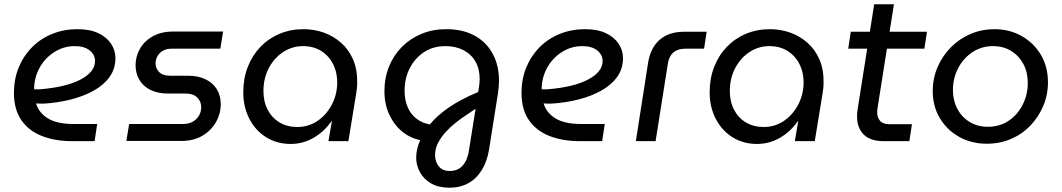

<svg xmlns="http://www.w3.org/2000/svg" viewBox="-20 -658 4949 895"><path d="M317 0Q237 0 175.5 -24Q114 -48 79.5 -98Q45 -148 45 -225Q45 -289 67 -343Q89 -397 129 -437.5Q169 -478 223.5 -500Q278 -522 341 -522Q399 -522 438 -503.5Q477 -485 497.5 -454.5Q518 -424 518 -387Q518 -337 490.5 -299Q463 -261 416 -235Q369 -209 309.5 -194Q250 -179 185 -175Q174 -175 165 -175Q156 -175 148 -176Q161 -132 203.5 -106Q246 -80 323 -80H433L421 0ZM139 -242Q146 -242 153.5 -241.5Q161 -241 169 -242Q229 -247 276 -258.5Q323 -270 356 -287.5Q389 -305 406 -326.5Q423 -348 423 -373Q423 -403 398 -423Q373 -443 328 -443Q277 -443 233.5 -415.5Q190 -388 165 -343Q140 -298 139 -246Q139 -245 139 -244.5Q139 -244 139 -242Z M569 -1 582 -80H833Q860 -80 879 -91Q898 -102 908 -120Q918 -138 918 -158Q918 -185 899.5 -203.5Q881 -222 844 -222H762Q715 -222 681 -239Q647 -256 629.5 -286Q612 -316 612 -354Q612 -394 632 -430Q652 -466 691.5 -488.5Q731 -511 788 -511H1020L1007 -431H780Q756 -431 739.5 -421.5Q723 -412 714.5 -397Q706 -382 705 -365Q705 -339 722 -322Q739 -305 774 -305H855Q905 -305 939 -288Q973 -271 991 -241.5Q1009 -212 1009 -173Q1009 -128 986.5 -88.5Q964 -49 923 -25Q882 -1 825 -1Z M1335 13Q1271 13 1221 -18Q1171 -49 1142.5 -104Q1114 -159 1114 -228Q1114 -292 1135 -346Q1156 -400 1194 -439.5Q1232 -479 1283.5 -500.5Q1335 -522 1395 -522Q1443 -522 1488 -506.5Q1533 -491 1569 -459.5Q1605 -428 1625.5 -381.5Q1646 -335 1645 -272Q1645 -257 1643.5 -244.5Q1642 -232 1640 -220L1604 0H1511L1527 -93H1525Q1491 -44 1441.5 -15.5Q1392 13 1335 13ZM1366 -66Q1417 -66 1458 -93Q1499 -120 1524.5 -166Q1550 -212 1552 -268Q1553 -318 1533.5 -357.5Q1514 -397 1478 -420Q1442 -443 1392 -443Q1342 -443 1300 -415.5Q1258 -388 1233 -340.5Q1208 -293 1208 -234Q1208 -184 1228 -146Q1248 -108 1283.5 -87Q1319 -66 1366 -66Z M2075 217Q2025 217 1990.5 197.5Q1956 178 1938 145.5Q1920 113 1920 77Q1920 56 1925.5 33.5Q1931 11 1939 -5Q1895 -13 1857 -43Q1819 -73 1795.5 -122Q1772 -171 1772 -234Q1772 -295 1793.5 -348Q1815 -401 1854 -440Q1893 -479 1945.5 -500.5Q1998 -522 2059 -522Q2139 -522 2194 -491Q2249 -460 2277.5 -406Q2306 -352 2306 -283Q2306 -270 2305 -256Q2304 -242 2302 -228L2260 37Q2251 94 2226 134.5Q2201 175 2163 196Q2125 217 2075 217ZM2076 139Q2115 139 2137.5 113Q2160 87 2166 43L2197 -151Q2180 -139 2155.5 -123Q2131 -107 2105.5 -87Q2080 -67 2058 -43Q2036 -19 2022 8Q2008 35 2008 65Q2008 96 2025.5 117.5Q2043 139 2076 139ZM1984 -78Q2016 -118 2071.5 -156.5Q2127 -195 2209 -229L2213 -253Q2214 -263 2215 -271.5Q2216 -280 2216 -289Q2216 -337 2196 -371.5Q2176 -406 2140 -424.5Q2104 -443 2056 -443Q2000 -443 1957.5 -415.5Q1915 -388 1890.5 -341Q1866 -294 1866 -235Q1866 -191 1880.5 -158Q1895 -125 1921.5 -104.5Q1948 -84 1984 -78Z M2683 0Q2603 0 2541.5 -24Q2480 -48 2445.5 -98Q2411 -148 2411 -225Q2411 -289 2433 -343Q2455 -397 2495 -437.5Q2535 -478 2589.5 -500Q2644 -522 2707 -522Q2765 -522 2804 -503.5Q2843 -485 2863.5 -454.5Q2884 -424 2884 -387Q2884 -337 2856.5 -299Q2829 -261 2782 -235Q2735 -209 2675.5 -194Q2616 -179 2551 -175Q2540 -175 2531 -175Q2522 -175 2514 -176Q2527 -132 2569.5 -106Q2612 -80 2689 -80H2799L2787 0ZM2505 -242Q2512 -242 2519.5 -241.5Q2527 -241 2535 -242Q2595 -247 2642 -258.5Q2689 -270 2722 -287.5Q2755 -305 2772 -326.5Q2789 -348 2789 -373Q2789 -403 2764 -423Q2739 -443 2694 -443Q2643 -443 2599.5 -415.5Q2556 -388 2531 -343Q2506 -298 2505 -246Q2505 -245 2505 -244.5Q2505 -244 2505 -242Z M2944 0 3001 -365Q3012 -435 3055 -472.5Q3098 -510 3169 -510H3274L3262 -431H3174Q3139 -431 3118.5 -413Q3098 -395 3093 -360L3036 0Z M3509 13Q3445 13 3395 -18Q3345 -49 3316.5 -104Q3288 -159 3288 -228Q3288 -292 3309 -346Q3330 -400 3368 -439.5Q3406 -479 3457.5 -500.5Q3509 -522 3569 -522Q3617 -522 3662 -506.5Q3707 -491 3743 -459.5Q3779 -428 3799.5 -381.5Q3820 -335 3819 -272Q3819 -257 3817.5 -244.5Q3816 -232 3814 -220L3778 0H3685L3701 -93H3699Q3665 -44 3615.5 -15.5Q3566 13 3509 13ZM3540 -66Q3591 -66 3632 -93Q3673 -120 3698.5 -166Q3724 -212 3726 -268Q3727 -318 3707.5 -357.5Q3688 -397 3652 -420Q3616 -443 3566 -443Q3516 -443 3474 -415.5Q3432 -388 3407 -340.5Q3382 -293 3382 -234Q3382 -184 3402 -146Q3422 -108 3457.5 -87Q3493 -66 3540 -66Z M4099 0Q4037 0 4006 -31Q3975 -62 3975 -116Q3975 -132 3978 -150L4055 -638H4147L4072 -163Q4069 -146 4069 -134Q4069 -110 4082.5 -94.5Q4096 -79 4126 -79H4231L4219 0ZM3934 -431 3946 -510H4301L4289 -431Z M4580 12Q4509 12 4452 -19.5Q4395 -51 4361.5 -106.5Q4328 -162 4328 -234Q4328 -294 4351 -346.5Q4374 -399 4413.5 -438.5Q4453 -478 4505 -500Q4557 -522 4616 -522Q4686 -522 4742.5 -490Q4799 -458 4832 -402.5Q4865 -347 4865 -274Q4865 -216 4843 -164Q4821 -112 4782.5 -72Q4744 -32 4692 -10Q4640 12 4580 12ZM4584 -67Q4642 -67 4684 -96.5Q4726 -126 4748.5 -172.5Q4771 -219 4771 -272Q4771 -321 4750.5 -359.5Q4730 -398 4693.5 -420.5Q4657 -443 4609 -443Q4555 -443 4512.5 -414.5Q4470 -386 4446 -339.5Q4422 -293 4422 -238Q4422 -190 4442.5 -151Q4463 -112 4500 -89.5Q4537 -67 4584 -67Z"/></svg>

Font: MuseoModerno
Style: Italic
Weight: 400
Italic angle: -9°
Designer: Pablo Cosgaya, Héctor Gatti, Marcela Romero, and the Authors of The MuseoModerno Project.
Foundry: Omnibus-Type Team
Version: Version 1.003